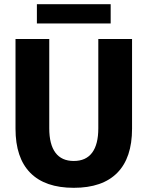

<svg xmlns="http://www.w3.org/2000/svg" viewBox="-20 -886 704 916"><path d="M54 -272V-700H215V-274Q215 -197 244.5 -157.5Q274 -118 332 -118Q390 -118 419.5 -157.5Q449 -197 449 -274V-700H610V-272Q610 -133 539.5 -61.5Q469 10 332 10Q195 10 124.5 -61.5Q54 -133 54 -272ZM156 -866H508V-774H156Z"/></svg>

Font: Sarabun ExtraBold
Style: Regular
Weight: 800
Version: Version 1.000; ttfautohint (v1.6)